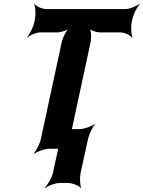

<svg xmlns="http://www.w3.org/2000/svg" viewBox="-20 -757 730 977"><path d="M650 -642 654 -661C659 -685 678 -722 690 -735L688 -737C674 -725 640 -711 620 -711H214C194 -711 164 -725 156 -737L154 -735C160 -722 163 -685 158 -661L154 -642C149 -618 130 -581 118 -568L119 -566C132 -578 164 -592 183 -592H271C290 -592 324 -603 336 -616L335 -618C319 -606 299 -566 294 -542L188 -50C183 -26 164 11 152 24L153 26C169 14 207 0 230 0H276C299 0 332 14 342 26L345 24C336 11 330 -26 335 -50L441 -542C446 -566 444 -606 434 -618L431 -616C438 -603 470 -592 491 -592H593C614 -592 643 -578 651 -566L654 -568C648 -581 645 -618 650 -642ZM390 124 428 -50C433 -74 451 -111 463 -124L462 -126C446 -114 408 -100 385 -100H345C322 -100 289 -114 279 -126L277 -124C286 -111 292 -74 287 -50L249 124C244 148 222 185 207 198L209 200C225 188 262 174 285 174H325C348 174 382 188 392 200L393 198C387 185 385 148 390 124Z"/></svg>

Font: Asimov
Style: EdgeExtremeIt
Weight: 500
Designer: Google
Version: Version 2.000980: 2014